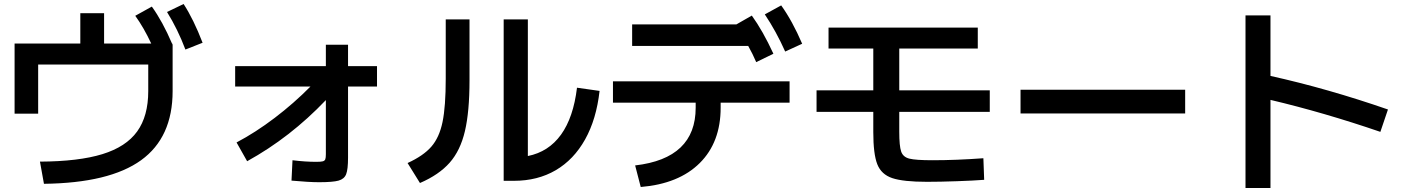

<svg xmlns="http://www.w3.org/2000/svg" viewBox="-20 -869 7040 961"><path d="M722 -413V-546H171V-300H53V-651H382V-803H501V-651H737Q699 -732 657 -790L740 -836Q794 -761 841 -651H842L844 -645V-413Q844 -181 686 -67Q528 47 200 51L180 -60Q374 -61 492.5 -97.5Q611 -134 666.5 -211Q722 -288 722 -413ZM899 -849Q949 -772 994 -655L908 -621Q870 -722 816 -809Z M1534 -436H1157V-538H1611V-645H1722V-538H1867V-436H1722V-80Q1722 -21 1712.5 3Q1703 27 1674.5 35Q1646 43 1577 43Q1527 43 1439 35L1444 -67Q1508 -59 1563 -59Q1586 -59 1595.5 -61.5Q1605 -64 1608 -71.5Q1611 -79 1611 -97V-368Q1433 -181 1217 -62L1164 -156Q1259 -206 1355 -279Q1451 -352 1534 -436Z M2501 -772H2622V-88Q2726 -109 2788 -195Q2850 -281 2868 -430L2981 -414Q2965 -272 2908.5 -171Q2852 -70 2761.5 -17Q2671 36 2552 36H2501ZM2211 -475V-772H2330V-467Q2330 -310 2307 -212.5Q2284 -115 2230.5 -54.5Q2177 6 2082 47L2020 -53Q2099 -89 2139 -135Q2179 -181 2195 -258.5Q2211 -336 2211 -475Z M3462 -330V-355H3048V-462H3932V-355H3587V-330Q3587 -157 3482.5 -53Q3378 51 3187 67L3159 -41Q3462 -76 3462 -330ZM3144 -747H3666L3743 -791Q3798 -715 3851 -600L3765 -558Q3747 -600 3725 -639H3144ZM3890 -842Q3946 -764 3995 -650L3910 -611Q3865 -712 3808 -797Z M4351 -208V-309H4067V-417H4351V-626H4127V-731H4874V-626H4481V-417H4934V-309H4481V-210Q4481 -138 4490.5 -110.5Q4500 -83 4531.5 -75Q4563 -67 4647 -67Q4766 -67 4902 -77L4906 31Q4855 35 4769.5 38Q4684 41 4620 41Q4501 41 4446 22.5Q4391 4 4371 -47Q4351 -98 4351 -208Z M5088 -420H5912V-301H5088Z M6339 -369V72H6214V-792H6339V-489Q6627 -425 6927 -321L6889 -209Q6606 -306 6339 -369Z"/></svg>

Font: Enso SemiBold
Style: Regular
Weight: 600
Designer: Coji Morishita
Foundry: UNDERFOREST DESIGN
Version: Version 1.000